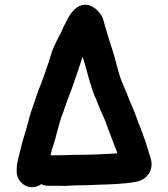

<svg xmlns="http://www.w3.org/2000/svg" viewBox="-20 -732 705 805"><path d="M233 -81H192C193 -82 193 -84 193 -86C196 -101 200 -115 205 -127C213 -151 227 -212 236 -237C247 -264 259 -306 271 -334C283 -364 296 -403 306 -433L320 -475C322 -482 324 -488 327 -493L337 -459C345 -429 364 -360 375 -334C386 -312 398 -274 409 -253C423 -225 433 -190 445 -161L455 -135C458 -126 461 -120 462 -116C465 -109 470 -98 472 -89C417 -86 372 -83 313 -83C272 -83 262 -81 233 -81ZM313 45C339 45 361 44 379 43C437 41 502 40 551 30C582 25 613 0 615 -36C618 -62 606 -81 601 -103C595 -122 589 -143 582 -160C575 -184 562 -210 554 -235C541 -273 524 -305 511 -342C496 -379 488 -391 476 -434C464 -479 459 -501 446 -539C436 -569 430 -591 421 -621C412 -649 414 -656 400 -675C388 -691 367 -710 342 -712C302 -715 274 -676 261 -647C253 -632 244 -617 238 -600C224 -572 210 -549 198 -516L185 -474C180 -459 174 -443 169 -427L153 -383C146 -366 139 -349 133 -330C119 -286 110 -269 98 -220C87 -176 78 -156 68 -114C61 -79 50 -56 50 -19V-11C50 23 80 53 114 53C128 53 141 49 153 40C163 45 173 47 183 47H231C264 49 271 45 313 45Z"/></svg>

Font: Electronic
Style: SuThk
Weight: 900
Version: Version 1.011